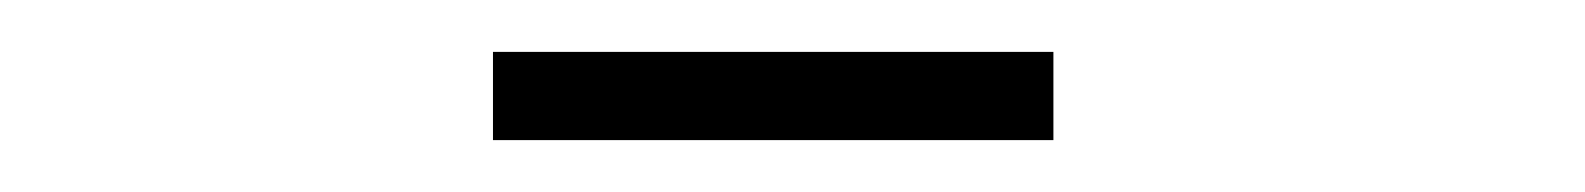

<svg xmlns="http://www.w3.org/2000/svg" viewBox="-20 -704 611 74"><path d="M170 -684H386V-650H170Z"/></svg>

Font: Haskoy ExtraLight
Style: Regular
Weight: 200
Designer: Ertekin Erdin
Foundry: Ertekin Erdin
Version: Version 2.000; ttfautohint (v1.8.4.7-5d5b)